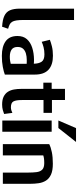

<svg xmlns="http://www.w3.org/2000/svg" viewBox="610 -1452 859 2120"><g transform="rotate(90 1040.0 -392.5)"><path d="M298 -52Q270 -60 251.5 -69Q233 -78 222 -95.5Q211 -113 206 -144.5Q201 -176 201 -229V-780H76V-181Q76 -114 94 -72.5Q112 -31 156 -10.5Q200 10 276 14Z M804 -16V-347Q804 -448 751 -497.5Q698 -547 596 -547Q538 -547 492 -535.5Q446 -524 420 -513L442 -423Q466 -434 501.5 -443.5Q537 -453 581 -453Q642 -453 662.5 -421.5Q683 -390 684 -336Q676 -337 663.5 -337.5Q651 -338 638 -338Q566 -337 507 -318Q448 -299 413 -259.5Q378 -220 378 -155Q378 -67 436 -25Q494 17 597 17Q665 17 719.5 6.5Q774 -4 804 -16ZM685 -81Q670 -77 651 -74Q632 -71 606 -71Q556 -71 527.5 -91Q499 -111 499 -157Q499 -195 518.5 -217Q538 -239 571 -248.5Q604 -258 642 -258Q654 -258 664.5 -258Q675 -258 685 -257Z M1239 -8 1227 -99Q1212 -92 1197 -87.5Q1182 -83 1165 -83Q1115 -83 1100 -111.5Q1085 -140 1085 -204V-443H1227V-536H1085V-680H962V-533H893V-441H962V-194Q962 -155 968.5 -117.5Q975 -80 993.5 -50.5Q1012 -21 1046 -3.5Q1080 14 1135 14Q1168 14 1195.5 6.5Q1223 -1 1239 -8Z M1394 -607 1548 -802H1395L1311 -607ZM1435 -533H1311V12H1435Z M2010 6V-295Q2010 -344 2003.5 -389Q1997 -434 1975 -469.5Q1953 -505 1908.5 -525.5Q1864 -546 1788 -546Q1715 -546 1661 -535Q1607 -524 1572 -506V6H1696V-440Q1710 -445 1730 -448Q1750 -451 1781 -451Q1832 -451 1854 -428.5Q1876 -406 1881 -366.5Q1886 -327 1886 -276V6Z"/></g></svg>

Font: Repo DemiBold
Style: Regular
Weight: 600
Designer: Stefan Peev
Foundry: Context Ltd
Version: Version 1.502